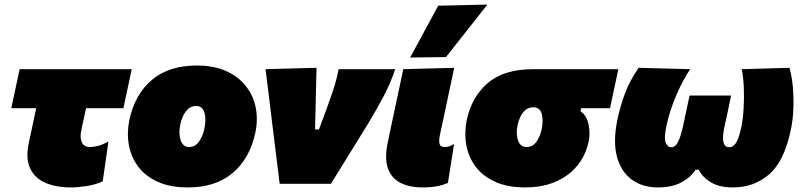

<svg xmlns="http://www.w3.org/2000/svg" viewBox="-20 -805 3508 841"><path d="M291.5 16Q226 16 179 -4.2Q132 -24.5 111.8 -68Q91.5 -111.5 106.5 -181Q113 -210.5 119.8 -242.5Q126.5 -274.5 138.5 -331H29.5L66 -502H557L520.5 -331H357Q352 -307.5 346.8 -284Q341.5 -260.5 336.5 -237Q329 -203.5 338.2 -182.2Q347.5 -161 374.5 -161Q387.5 -161 406.5 -165.2Q425.5 -169.5 455 -185L430 -11Q401 3.5 360.2 9.8Q319.5 16 291.5 16Z M802.5 16Q725 16 670.8 -8.8Q616.5 -33.5 585.2 -75.2Q554 -117 544.5 -170Q535 -223 546.5 -279Q570.5 -391.5 645 -454.8Q719.5 -518 842.5 -518Q917.5 -518 971.2 -493.5Q1025 -469 1057.5 -427.2Q1090 -385.5 1100.2 -333Q1110.5 -280.5 1098.5 -224Q1074.5 -111.5 999.8 -47.8Q925 16 802.5 16ZM808.5 -161Q835 -161 852 -185.2Q869 -209.5 875.5 -243Q880.5 -267 879.2 -289.5Q878 -312 868.5 -326.5Q859 -341 839.5 -341Q813.5 -341 795.2 -318.5Q777 -296 769.5 -259Q761.5 -220 771.5 -190.5Q781.5 -161 808.5 -161Z M1205 0Q1199.5 -46 1193.2 -95.5Q1187 -145 1181.5 -190.5L1170.5 -279.5Q1164 -334.5 1157 -391Q1150 -447.5 1143 -502L1366.5 -508Q1365.5 -463.5 1364 -406.5Q1362.5 -349.5 1361.5 -298L1360 -238H1377L1409 -324Q1425.5 -368.5 1440.2 -413Q1455 -457.5 1463 -502H1711Q1690.5 -439.5 1658 -378.8Q1625.5 -318 1592 -263Q1550 -195 1509 -128.5Q1468 -62 1429.5 0Z M1829.5 16Q1776 16 1736.2 -3Q1696.5 -22 1679.8 -65.8Q1663 -109.5 1679 -184.5Q1685.5 -214 1689.5 -233.8Q1693.5 -253.5 1698.5 -276.5Q1714.5 -350.5 1725 -400.8Q1735.5 -451 1746.5 -502L1969.5 -508Q1952.5 -426.5 1937.5 -357Q1922.5 -287.5 1912.5 -240L1906.5 -211.5Q1902 -190 1905.2 -175.5Q1908.5 -161 1928.5 -161Q1937.5 -161 1946.8 -163.8Q1956 -166.5 1969 -174.5L1942 -4Q1922 5.5 1894 10.8Q1866 16 1829.5 16ZM1776.5 -553Q1807.5 -610 1838.2 -666.8Q1869 -723.5 1899.5 -780L2115 -785Q2068 -725 2022.2 -667.5Q1976.5 -610 1933.5 -555Z M2280.5 16Q2203 16 2148.8 -8.8Q2094.5 -33.5 2063.2 -75.2Q2032 -117 2022.5 -170Q2013 -223 2024.5 -279Q2045 -379 2115.8 -440.5Q2186.5 -502 2316 -502H2688.5L2652 -331H2525.5L2522.5 -318Q2550 -299 2558 -259.8Q2566 -220.5 2558.5 -185.5Q2538.5 -92 2464.8 -38Q2391 16 2280.5 16ZM2286.5 -161Q2313 -161 2329.5 -184Q2346 -207 2353 -240.5Q2360.5 -276.5 2353 -305.8Q2345.5 -335 2316 -335Q2290 -335 2272.5 -314.2Q2255 -293.5 2247 -256.5Q2239 -217.5 2249.2 -189.2Q2259.5 -161 2286.5 -161Z M2862 16Q2794 16 2747 -18.5Q2700 -53 2682.2 -119.2Q2664.5 -185.5 2684.5 -281.5Q2697 -341 2718 -397Q2739 -453 2777.5 -508L3003 -502Q2969.5 -452 2941.2 -385.2Q2913 -318.5 2900 -258Q2887.5 -200.5 2895.8 -180.2Q2904 -160 2921 -160Q2935 -160 2944.5 -174.5Q2954 -189 2960.8 -210.5Q2967.5 -232 2972 -253.5Q2978.5 -283 2986.2 -320Q2994 -357 3000.5 -386.5H3182.5Q3176 -354.5 3167.5 -315Q3159 -275.5 3152 -243.5Q3148.5 -227 3147.2 -207.5Q3146 -188 3151.8 -174Q3157.5 -160 3174.5 -160Q3189.5 -160 3202.5 -177Q3215.5 -194 3227 -248Q3234.5 -283.5 3237.2 -330Q3240 -376.5 3238 -422.5Q3236 -468.5 3229 -502L3438 -508Q3448.5 -471.5 3452.8 -424.2Q3457 -377 3455 -327.5Q3453 -278 3443.5 -234Q3414.5 -97 3348.2 -40.5Q3282 16 3190 16Q3131.5 16 3094.5 -6Q3057.5 -28 3040.5 -61.5H3026.5Q3006.5 -28.5 2964.8 -6.2Q2923 16 2862 16Z"/></svg>

Font: Commissioner Black
Style: Italic
Weight: 900
Italic angle: -12°
Designer: Kostas Bartsokas
Foundry: Kostas Bartsokas
Version: Version 1.000; ttfautohint (v1.8.3)